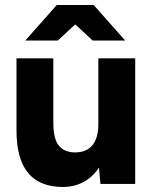

<svg xmlns="http://www.w3.org/2000/svg" viewBox="-20 -732 611 764"><path d="M371.3 -92V-500H518V0H379.7ZM274.5 -125.6Q321.7 -124.2 346.5 -152.8Q371.3 -181.5 371.3 -236.5H417Q417 -158.7 393.6 -102.7Q370.3 -46.8 327.9 -17.4Q285.6 12 230.3 12Q138.3 12 91.8 -43.8Q45.3 -99.6 45.6 -215.9V-244H192.2Q192.2 -181 213 -154Q233.8 -127.1 274.5 -125.6ZM45.6 -500H192.2V-244H45.6ZM206.8 -702.3V-712H352.9L478 -570.8H348.6ZM205.8 -712H351.9V-702.3L210.2 -570.8H80.8Z"/></svg>

Font: Oak Sans Light
Style: Regular
Weight: 400
Designer: Erik Kennedy, Walven
Foundry: Erik Kennedy, Walven
Version: Version 1.100;Glyphs 3.1.2 (3151)